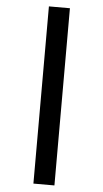

<svg xmlns="http://www.w3.org/2000/svg" viewBox="-64 -805 578 1074"><g transform="rotate(5 225.0 -268.5)"><path d="M166 -766V229H284V-766Z"/></g></svg>

Font: Noto Sans Bengali Condensed
Style: Bold
Weight: 700
Width: 3
Designer: Joana Ranito - Universal Thirst; Jelle Bosma - Monotype Design Team
Foundry: Universal Thirst ehf.
Version: Version 3.000